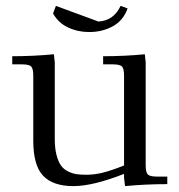

<svg xmlns="http://www.w3.org/2000/svg" viewBox="-20 -632 613 659"><path d="M22 -411.1V-439Q94.7 -439 165 -445.8L168 -418V-154.8Q168 -122.6 174.1 -99.6Q180.2 -76.7 189.5 -63.7Q198.7 -50.8 213.9 -43.5Q229 -36.1 242.9 -34.2Q256.8 -32.2 275.9 -32.2Q303.2 -32.2 330.8 -38.8Q358.4 -45.4 405.8 -64V-371.1Q405.8 -396.5 398.7 -403.8Q391.6 -411.1 367.2 -411.1H334V-439Q407.2 -439 477.1 -445.8L480 -418V-65.9Q480 -41 487.1 -33.4Q494.1 -25.9 519 -25.9H554.2V0Q479.5 0 409.2 6.8L405.8 -21V-35.2Q298.8 6.8 231.9 6.8Q162.1 6.8 128.2 -28.6Q94.2 -64 94.2 -149.9V-371.1Q94.2 -396 87.2 -403.6Q80.1 -411.1 55.2 -411.1ZM162.1 -585.9 171.9 -611.8 317.9 -558.1Q370.1 -561 394 -611.8L418 -603Q402.8 -561 366.7 -541.5Q330.6 -522 286.1 -522Q247.6 -522 213.9 -537.6Q180.2 -553.2 162.1 -585.9Z"/></svg>

Font: Dihjauti
Style: Regular
Weight: 400
Designer: T. Christopher White
Version: Version 3.0.0